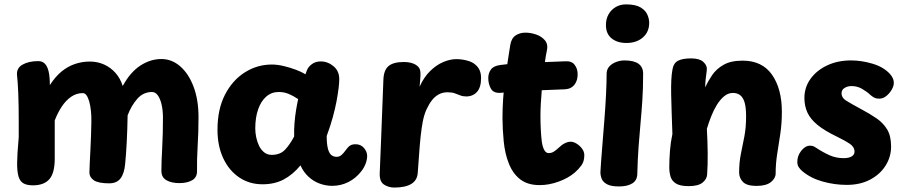

<svg xmlns="http://www.w3.org/2000/svg" viewBox="-20 -824 4069 864"><path d="M56.7 -485Q53.3 -517.2 81.3 -533.1Q109.3 -549 152.3 -549Q169.7 -549 181.1 -538.2Q192.6 -527.3 198.4 -503.9Q204.3 -480.6 204.3 -441Q229.7 -480.2 258 -503.1Q286.3 -525.9 318.2 -536.4Q350 -547 384.3 -547Q418.8 -547 448.2 -533.8Q477.7 -520.6 499.5 -496.1Q521.3 -471.7 532.3 -437Q565.9 -499 611.3 -528.7Q656.8 -558.4 706.3 -558.4Q753.3 -558.4 791.3 -525.2Q829.3 -491.9 851.3 -433.2Q873.3 -374.6 873.3 -297Q873.3 -231 869.4 -165.9Q865.6 -100.9 866.6 -55Q867.3 -25.9 844.7 -12.9Q822.1 0 787.3 0Q751.8 0 729.1 -12.9Q706.3 -25.9 706.3 -55Q706.3 -94.9 709.8 -157.4Q713.3 -220 713.3 -294Q713.3 -325.4 707.5 -352Q701.7 -378.6 690.6 -394.3Q679.4 -410 664.3 -410Q624.9 -410 598.2 -379.8Q571.4 -349.7 554.3 -305Q553.3 -242 550.3 -184.5Q547.3 -127 543.3 -88Q539.8 -44.8 522.9 -21.9Q506.1 1 471.3 1Q421.8 1 402.1 -12.8Q382.3 -26.6 382.3 -48Q382.3 -62 383.8 -88.6Q385.3 -115.1 386.8 -148.6Q388.3 -182.1 389.7 -215.9Q391.1 -249.8 391.2 -278.3Q391.3 -306.9 389.3 -324Q386.4 -351.3 381.1 -368.9Q375.7 -386.4 368.8 -395.7Q361.9 -405 352.3 -405Q324.1 -405 300.2 -388.6Q276.3 -372.2 257.9 -344.2Q239.4 -316.2 226.3 -282V-110Q226.3 -45 202 -17.5Q177.7 10 128.3 10Q101.4 10 85.6 1.1Q69.8 -7.8 63.2 -30.4Q56.6 -53.1 57.1 -92.8Q57.7 -132.4 63.3 -194Q64.3 -201 64.3 -207Q64.3 -213 64.3 -228.5Q64.3 -244 64.3 -278Q64.3 -352 62.2 -403.9Q60.1 -455.9 56.7 -485Z M958.7 -240Q958.7 -332 992.2 -397.4Q1025.7 -462.9 1081.6 -498.2Q1137.4 -533.6 1203.2 -533.6Q1228.8 -533.6 1256.8 -526.8Q1284.9 -520.1 1310.9 -510.4Q1336.9 -500.7 1354.6 -489.7L1361.1 -507.7Q1367.4 -523.6 1383.7 -535.6Q1400 -547.6 1423.1 -547.6Q1454.8 -547.6 1480.7 -526.1Q1506.7 -504.7 1506.7 -467.6Q1506.7 -451.8 1503.7 -427.2Q1500.7 -402.6 1494.6 -369.3Q1488.4 -336 1477.6 -296.4Q1466.7 -256.9 1450.1 -212Q1450.1 -177.6 1455.2 -156.7Q1460.2 -135.9 1470.1 -127.1Q1480 -118.3 1495.1 -118.3Q1507.6 -118.3 1517.2 -126.9Q1526.9 -135.4 1537.3 -150.4Q1547 -163.9 1556.1 -169.4Q1565.1 -174.9 1580.4 -174.9Q1603.4 -174.9 1617.8 -158.1Q1632.2 -141.3 1632.2 -123Q1632.2 -105 1624.9 -86.4Q1617.6 -67.9 1605.7 -53Q1581 -21.3 1547.2 -4.5Q1513.4 12.3 1474.6 12.3Q1446.2 12.3 1418.3 2.1Q1390.4 -8.1 1367.9 -29.1Q1345.3 -50 1332.2 -79.9Q1297.9 -38.3 1256.9 -16.5Q1216 5.3 1161.3 5.3Q1102.2 5.3 1056.4 -25.6Q1010.7 -56.4 984.7 -111.7Q958.7 -167 958.7 -240ZM1128.7 -246Q1128.7 -227.1 1132.9 -206.4Q1137.2 -185.8 1145.9 -167.7Q1154.7 -149.6 1169 -138.3Q1183.3 -127.1 1202.7 -127.1Q1240.8 -127.1 1262.8 -150.4Q1284.8 -173.8 1303.7 -210Q1302.9 -238.9 1305.2 -269.5Q1307.6 -300.1 1312.3 -328.6Q1317 -357.1 1321.7 -378.1Q1299.4 -393.1 1278.6 -401.6Q1257.8 -410.1 1234.1 -410.1Q1201.8 -410.1 1177.9 -389.2Q1154.1 -368.2 1141.4 -331.3Q1128.7 -294.4 1128.7 -246Z M1705.3 -466Q1707.1 -509.2 1728.9 -527.1Q1750.7 -545 1796.9 -545Q1830.2 -545 1850.7 -532.7Q1871.2 -520.3 1872 -498Q1872.6 -482.7 1871.2 -469.6Q1869.8 -456.4 1868.2 -434Q1887.6 -476.8 1915.5 -504.2Q1943.4 -531.7 1974.6 -544.8Q2005.8 -557.9 2032.8 -557.9Q2057.9 -557.9 2082.1 -551.4Q2106.3 -544.9 2119 -533.2Q2131.9 -522.3 2138.3 -507.8Q2144.8 -493.2 2144.8 -472.9Q2144.8 -430.6 2126.3 -410.3Q2107.9 -390 2077.8 -390Q2062.7 -390 2050.8 -394.9Q2038.9 -399.8 2026 -404.3Q2013.1 -408.8 1993.4 -408.8Q1972 -408.8 1954.4 -399.3Q1936.8 -389.8 1923.3 -372.3Q1909.9 -354.9 1898.4 -329.8Q1888.6 -307.8 1882.7 -277.9Q1876.9 -248.1 1873.1 -212.1Q1869.2 -176 1866.3 -134.4Q1863.4 -92.8 1860 -48Q1858.2 -13.3 1831.4 3.3Q1804.6 20 1753.9 20Q1729.1 20 1708.4 6.8Q1687.7 -6.4 1688.7 -43Q1691.7 -108.4 1694.4 -182.8Q1697.1 -257.2 1700.1 -330.9Q1703.1 -404.7 1705.3 -466Z M2276.1 -621Q2281.2 -652 2300.3 -664.6Q2319.4 -677.1 2344.3 -677.1Q2368.2 -677.1 2393.2 -668.5Q2418.1 -659.9 2432.9 -641.7Q2447.7 -623.4 2440.3 -592.8Q2436.3 -575.2 2434.3 -559.1Q2432.2 -543 2428.2 -518Q2425.4 -497.1 2422.8 -470.7Q2420.2 -444.2 2417.7 -414.8Q2415.2 -385.4 2413.6 -356.3Q2412 -327.1 2412 -302.1Q2412 -269.9 2413.6 -240.1Q2415.1 -210.3 2418.2 -186.4Q2421.7 -162.3 2429.3 -148.7Q2436.9 -135.1 2449 -135.1Q2461.4 -135.1 2471.3 -141.1Q2481.2 -147 2495.2 -160Q2507.9 -172.7 2522 -179.5Q2536.1 -186.3 2547.8 -186.3Q2560.6 -186.3 2574.7 -177.6Q2588.9 -168.9 2599.2 -155.1Q2609.4 -141.3 2609.4 -125.9Q2609.4 -97.8 2596.6 -80.1Q2583.7 -62.4 2567.1 -48Q2538.2 -23 2494.7 -7Q2451.2 9 2408.2 9Q2353.7 9 2319.8 -17.9Q2286 -44.8 2268.9 -90.7Q2260.6 -111.3 2255 -135.9Q2249.4 -160.6 2246.7 -187.9Q2244 -215.3 2242.6 -242.3Q2241.2 -269.3 2241.2 -293Q2241.2 -380 2252.8 -464.6Q2264.4 -549.1 2276.1 -621ZM2237.2 -406.6Q2202.1 -402.8 2189.7 -424.1Q2177.2 -445.3 2177.2 -473Q2177.2 -494.7 2189.2 -511.2Q2201.1 -527.8 2232.2 -531.6Q2276.8 -538.1 2327.9 -540.4Q2379 -542.8 2429.7 -544.5Q2480.4 -546.2 2523.2 -548.2Q2552.1 -550 2565.2 -533.2Q2578.2 -516.4 2579.2 -495Q2581 -464.3 2566.1 -444.2Q2551.1 -424 2523.2 -422.2Q2480.4 -420.2 2430.2 -418.5Q2380 -416.8 2329.9 -414.1Q2279.8 -411.3 2237.2 -406.6Z M2709.8 -491.7Q2709.8 -511.9 2722.1 -525.2Q2734.4 -538.4 2753.1 -545.3Q2771.8 -552.1 2789.8 -552.1Q2832.3 -552.1 2853.2 -537.1Q2874.1 -522 2874.1 -492.4Q2874.1 -424.3 2870.4 -370.7Q2866.8 -317 2862.2 -267.6Q2857.7 -218.1 2853.6 -163.9Q2849.6 -109.8 2847.8 -40.4Q2847 -12.1 2825.1 1.4Q2803.1 15 2765.4 15Q2729.9 15 2711.7 5.2Q2693.6 -4.6 2687.7 -19.3Q2681.9 -34.1 2681.9 -49.1Q2681.9 -58.1 2684.6 -93.1Q2687.2 -128.1 2691.3 -178.8Q2695.3 -229.6 2699.9 -286.9Q2704.4 -344.2 2707.1 -397.9Q2709.8 -451.6 2709.8 -491.7ZM2706.7 -711.2Q2706.7 -739.1 2718.8 -760.1Q2731 -781.1 2751.4 -792.7Q2771.8 -804.3 2796.6 -804.3Q2840.2 -804.3 2862.7 -790.6Q2885.2 -776.8 2893.3 -757.7Q2901.4 -738.6 2901.4 -721.8Q2901.4 -680 2872.8 -655.3Q2844.1 -630.6 2799 -630.6Q2757.7 -630.6 2732.2 -651.3Q2706.7 -672 2706.7 -711.2Z M3006.4 -512.9Q3011 -540 3031 -550.6Q3051 -561.2 3090.1 -561.2Q3127.6 -561.2 3144.2 -546.1Q3160.8 -531 3160.8 -515Q3160.8 -506.9 3158.8 -494Q3156.8 -481.1 3155.2 -465.2Q3153.6 -449.3 3153.3 -431Q3165.6 -457.7 3184.4 -485.7Q3203.3 -513.7 3236.1 -532.4Q3268.9 -551.1 3321.7 -551.1Q3409.9 -551.1 3454.2 -487.6Q3498.4 -424.1 3498.4 -320.9Q3498.4 -268.3 3491.4 -221.8Q3484.4 -175.2 3477.4 -131.4Q3470.4 -87.7 3470.4 -43.2Q3470.4 -21.9 3449.2 -4.7Q3427.9 12.6 3384 12.6Q3340.9 12.6 3323.5 -5.1Q3306.1 -22.7 3306.1 -48.1Q3306.1 -93.2 3314 -131.6Q3321.9 -170 3329.7 -210.2Q3337.4 -250.3 3337.4 -300.3Q3337.4 -340.1 3330.8 -362.8Q3324.1 -385.4 3310.8 -395.6Q3297.4 -405.8 3278.2 -405.8Q3256.7 -405.8 3238.6 -390.8Q3220.6 -375.9 3205.9 -352.1Q3191.2 -328.2 3180.1 -299.7Q3168.9 -271.2 3160.9 -244.3Q3164 -189.3 3164.6 -135.3Q3165.1 -81.2 3162.1 -39.1Q3161.1 -18.2 3141.5 -2.3Q3121.9 13.6 3079.1 13.6Q3040.4 13.6 3021.7 1.7Q3002.9 -10.2 2997.3 -29.6Q2991.8 -49 2991.8 -71Q2991.8 -106 2994.8 -145Q2997.8 -184 3005.8 -221Q3004 -275.7 3002.4 -319.9Q3000.9 -364.1 3000.2 -400Q2999.6 -435.9 3000.9 -463.7Q3002.2 -491.6 3006.4 -512.9Z M3983.3 -492.8Q3991.1 -484.8 3996.6 -474.1Q4002.1 -463.3 4002.1 -450.1Q4002.1 -436.6 3992.5 -420.1Q3982.9 -403.6 3968.2 -391.8Q3953.6 -380.1 3937.1 -380.1Q3922.4 -380.1 3913.3 -385.1Q3904.1 -390.1 3896.3 -397.1Q3881.7 -411.3 3859.7 -424Q3837.8 -436.7 3812.1 -436.7Q3794.7 -436.7 3780.8 -428.4Q3766.9 -420.2 3766.9 -403.6Q3766.9 -384.2 3787.4 -371.3Q3807.9 -358.4 3854.7 -333.1Q3894.3 -312.2 3924.9 -291.1Q3955.4 -269.9 3972.7 -240.7Q3989.9 -211.4 3989.9 -164.4Q3989.9 -118.2 3965.3 -79Q3940.8 -39.8 3895.9 -15.9Q3851.1 8 3790.4 8Q3735.4 8 3681.4 -7.2Q3627.4 -22.3 3589.4 -54.6Q3580.9 -62.1 3574.4 -71.6Q3567.9 -81 3567.9 -96.6Q3567.9 -123.1 3585.9 -145.8Q3604 -168.4 3624.9 -168.4Q3633 -168.4 3638.9 -166.4Q3644.8 -164.4 3651.8 -159.4Q3683.8 -138.3 3713.1 -125.3Q3742.4 -112.3 3776.4 -112.3Q3799.7 -112.3 3812.5 -120.1Q3825.3 -127.9 3825.3 -141.3Q3825.3 -162.6 3804.1 -177Q3782.8 -191.4 3748.1 -208.1Q3691.2 -235.3 3659 -261.7Q3626.8 -288 3613.3 -317.7Q3599.8 -347.3 3599.8 -382.9Q3599.8 -431.1 3627.4 -469.3Q3655 -507.6 3702.4 -529.8Q3749.8 -552.1 3809.8 -552.1Q3856.8 -552.1 3906 -537.5Q3955.2 -522.9 3983.3 -492.8Z"/></svg>

Font: Playpen Sans Thai
Style: Regular
Weight: 400
Designer: Sirin Gunkloy, Laura Meseguer, Veronika Burian, José Scaglione
Foundry: TypeTogether
Version: Version 2.000